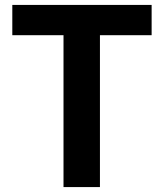

<svg xmlns="http://www.w3.org/2000/svg" viewBox="-20 -760 665 780"><path d="M238 0H386V-617H596V-740H30V-617H238Z"/></svg>

Font: Source Han Sans SC Bold
Style: Regular
Weight: 700
Designer: Ryoko NISHIZUKA (kana & ideographs); Paul D. Hunt (Latin, Greek & Cyrillic); Wenlong ZHANG (bopomofo); Sandoll Communica
Foundry: Adobe Systems Incorporated
Version: Version 1.001;PS 1.001;hotconv 1.0.78;makeotf.lib2.5.61930